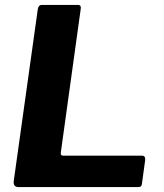

<svg xmlns="http://www.w3.org/2000/svg" viewBox="-20 -762 667 782"><path d="M134 -725Q137 -742 150 -742H298Q313 -742 308 -720L228 -143Q225 -128 237 -128H558Q574 -128 571 -108L558 -13Q557 -5 553 -2.5Q549 0 540 0H56Q33 0 36 -25L134 -725Z"/></svg>

Font: Libre Franklin Thin
Style: Bold Italic
Weight: 700
Italic angle: -8°
Version: Version 3.000